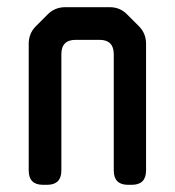

<svg xmlns="http://www.w3.org/2000/svg" viewBox="-20 -505 487 535"><path d="M111 10H100Q60 10 60 -30V-383Q60 -412 80 -432L113 -465Q133 -485 162 -485H286Q315 -485 335 -464L367 -432Q387 -412 387 -383V-30Q387 10 347 10H337Q297 10 297 -30V-354Q297 -394 257 -394H191Q151 -394 151 -354V-30Q151 10 111 10Z"/></svg>

Font: ZCOOL QingKe HuangYou
Style: Regular
Weight: 400
Version: Version 1.000